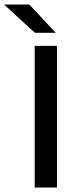

<svg xmlns="http://www.w3.org/2000/svg" viewBox="-85 -846 348 866"><path d="M172 0H71.5V-639H172ZM47.5 -825.5 165.5 -699V-698H72.5L-65 -824V-825.5Z"/></svg>

Font: Anek Tamil Medium
Style: Regular
Weight: 500
Designer: Aadarsh Rajan (Tamil), Yesha Goshar (Latin)
Foundry: Ek Type
Version: Version 1.003